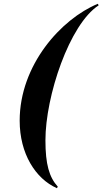

<svg xmlns="http://www.w3.org/2000/svg" viewBox="-20 -820 539 1010"><path d="M284 162C239 112 219 45 219 -82C219 -314 345 -692 499 -792L494.5 -800C301.5 -720 83.5 -478 83.5 -185C83.5 -12 166.5 120 279.5 170Z"/></svg>

Font: Bodoni* 24pt
Style: Bold Italic
Weight: 700
Italic angle: -13°
Version: Version 2.3